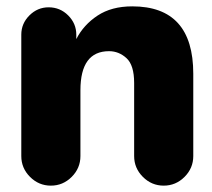

<svg xmlns="http://www.w3.org/2000/svg" viewBox="-20 -576 668 604"><path d="M47 -85V-467Q47 -502 72.5 -527.5Q98 -553 133 -553Q169 -553 194.5 -527.5Q220 -502 220 -467V-453Q243 -498 287 -527Q331 -556 396 -556Q588 -556 588 -344V-85Q588 -47 560.5 -19.5Q533 8 495 8Q457 8 429.5 -19.5Q402 -47 402 -85V-315Q402 -371 378 -393Q354 -415 323 -415Q233 -415 233 -292V-85Q233 -47 205.5 -19.5Q178 8 140 8Q102 8 74.5 -19.5Q47 -47 47 -85Z"/></svg>

Font: Jellee Roman
Style: Regular
Weight: 400
Designer: Alfredo Marco Pradil
Foundry: Alfredo Marco Pradil
Version: Version 1.016;PS 001.016;hotconv 1.0.88;makeotf.lib2.5.64775